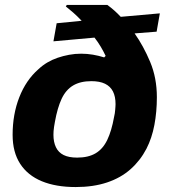

<svg xmlns="http://www.w3.org/2000/svg" viewBox="-20 -744 683 776"><path d="M286 12Q206 12 149 -11.5Q92 -35 61.5 -82Q31 -129 31 -199Q31 -282 58 -351Q85 -420 135 -464Q152 -480 171.5 -491.5Q191 -503 213 -510.5Q235 -518 259 -522.5Q283 -527 308 -527Q332 -527 355.5 -523Q379 -519 401 -512L407 -518Q398 -537 387 -555.5Q376 -574 362 -592L196 -577L209 -650L310 -660Q292 -679 276 -693Q260 -707 246 -718L250 -724H414Q429 -713 442.5 -701Q456 -689 468 -676L626 -690L613 -616L524 -609Q560 -558 587 -493.5Q614 -429 614 -351Q614 -292 604 -239Q594 -186 572 -143Q547 -95 507.5 -60Q468 -25 412.5 -6.5Q357 12 286 12ZM292 -107Q337 -107 366.5 -124.5Q396 -142 413.5 -178.5Q431 -215 441 -271Q443 -279 444 -286Q445 -293 445.5 -299.5Q446 -306 446.5 -312Q447 -318 447 -323Q447 -354 436.5 -374.5Q426 -395 404.5 -405.5Q383 -416 349 -416Q305 -416 275.5 -398.5Q246 -381 229 -344.5Q212 -308 202 -252Q200 -241 198.5 -231.5Q197 -222 196.5 -214Q196 -206 196 -199Q196 -170 206 -149Q216 -128 237 -117.5Q258 -107 292 -107Z"/></svg>

Font: Archivo SemiBold ExtraBold
Style: Italic
Weight: 800
Italic angle: -10°
Version: Version 2.001